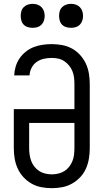

<svg xmlns="http://www.w3.org/2000/svg" viewBox="-20 -973 540 1001"><path d="M250 8Q277 8 304 3Q331 -2 355 -15.5Q379 -29 398 -49Q417 -69 428 -94Q439 -119 443.5 -146Q448 -173 448 -200V-535Q448 -562 443.5 -589.5Q439 -617 427.5 -641.5Q416 -666 397.5 -686.5Q379 -707 355 -720Q331 -733 304 -738Q277 -743 249 -743Q226 -743 202 -739.5Q178 -736 156 -727.5Q134 -719 115 -704Q96 -689 82.5 -669.5Q69 -650 62 -627Q55 -604 54 -580H134Q135 -600 144.5 -619Q154 -638 171 -650Q188 -662 208.5 -666.5Q229 -671 249 -671Q267 -671 283.5 -667.5Q300 -664 314.5 -654.5Q329 -645 340 -631.5Q351 -618 357.5 -602Q364 -586 366 -569Q368 -552 368 -535V-404H52V-200Q52 -173 56.5 -146Q61 -119 72.5 -94Q84 -69 102.5 -49Q121 -29 145 -15.5Q169 -2 196 3Q223 8 250 8ZM250 -64Q233 -64 216 -68Q199 -72 185 -81Q171 -90 160 -103.5Q149 -117 143 -133Q137 -149 134.5 -166Q132 -183 132 -200V-332H368V-200Q368 -183 366 -166Q364 -149 357.5 -133Q351 -117 340.5 -103.5Q330 -90 315.5 -81Q301 -72 284 -68Q267 -64 250 -64ZM350 -828Q363 -828 375 -831.5Q387 -835 396 -844Q405 -853 409 -865.5Q413 -878 413 -890Q413 -903 409 -915Q405 -927 396 -936Q387 -945 375 -949Q363 -953 350 -953Q338 -953 325.5 -949Q313 -945 304 -936Q295 -927 291.5 -915Q288 -903 288 -890Q288 -878 291.5 -865.5Q295 -853 304 -844Q313 -835 325.5 -831.5Q338 -828 350 -828ZM150 -828Q163 -828 175 -831.5Q187 -835 196 -844Q205 -853 209 -865.5Q213 -878 213 -890Q213 -903 209 -915Q205 -927 196 -936Q187 -945 175 -949Q163 -953 150 -953Q138 -953 125.5 -949Q113 -945 104 -936Q95 -927 91.5 -915Q88 -903 88 -890Q88 -878 91.5 -865.5Q95 -853 104 -844Q113 -835 125.5 -831.5Q138 -828 150 -828Z"/></svg>

Font: Iosevka SS09
Style: Regular
Weight: 400
Monospace: yes
Designer: Belleve Invis
Foundry: Belleve Invis
Version: Version 5.2.1; ttfautohint (v1.8.3)